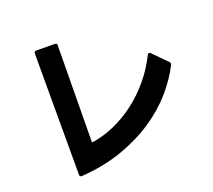

<svg xmlns="http://www.w3.org/2000/svg" viewBox="-131 -936 1261 1137"><g transform="rotate(-20 500.0 -367.5)"><path d="M200 28Q187 28 187 15V-749Q187 -763 202 -763L318 -762Q333 -762 331 -748L325 -138Q397 -148 468 -179Q539 -210 603 -258.5Q667 -307 721 -371.5Q775 -436 813 -513Q818 -521 823 -521Q828 -521 833 -516L919 -429Q924 -424 924 -418Q924 -416 922 -410Q883 -332 818.5 -258Q754 -184 664.5 -124Q575 -64 459.5 -23Q344 18 202 28Z"/></g></svg>

Font: LINE Seed JP_TTF Bold
Style: Regular
Weight: 700
Designer: LINE & Fontrix & Fontworks
Version: Version 1.009